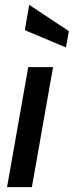

<svg xmlns="http://www.w3.org/2000/svg" viewBox="-20 -769 303 789"><path d="M96 -493H198L111 0H9ZM82 -645 100 -749 263 -641 251 -574Z"/></svg>

Font: Cabin Medium
Style: Italic
Weight: 500
Italic angle: -7°
Designer: Pablo Impallari
Foundry: Pablo Impallari. http://www.impallari.com Igino Marini. http://www.ikern.com
Version: Version 2.200